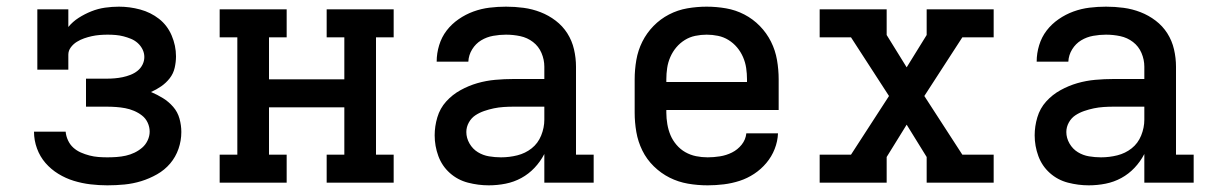

<svg xmlns="http://www.w3.org/2000/svg" viewBox="-20 -548 3640 576"><path d="M302 8Q277 8 251.5 5Q226 2 201.5 -5.5Q177 -13 155 -26.5Q133 -40 116.5 -59Q100 -78 91 -102.5Q82 -127 82 -153H177Q178 -140 184 -127Q190 -114 200 -105Q210 -96 222.5 -90.5Q235 -85 248.5 -81.5Q262 -78 275.5 -77Q289 -76 302 -76Q316 -76 330 -77Q344 -78 357.5 -81Q371 -84 383.5 -90Q396 -96 406.5 -105Q417 -114 423 -127Q429 -140 429 -153Q429 -167 423 -180Q417 -193 406 -201.5Q395 -210 382 -215.5Q369 -221 355.5 -223.5Q342 -226 328 -227Q314 -228 300 -228H238V-312H300Q312 -312 324 -313Q336 -314 348 -316.5Q360 -319 371.5 -323.5Q383 -328 392.5 -335.5Q402 -343 407.5 -354Q413 -365 413 -377Q413 -389 407.5 -400Q402 -411 393 -419Q384 -427 373 -431.5Q362 -436 350.5 -439Q339 -442 327 -443Q315 -444 303 -444Q291 -444 279 -443Q267 -442 255.5 -439.5Q244 -437 232.5 -433Q221 -429 210.5 -422.5Q200 -416 192.5 -406Q185 -396 185 -384V-339H92V-520H185V-467Q198 -483 216 -494.5Q234 -506 254 -514Q274 -522 295 -525Q316 -528 337 -528Q369 -528 400.5 -519.5Q432 -511 457 -491.5Q482 -472 495 -441.5Q508 -411 508 -379Q508 -362 504 -344.5Q500 -327 489 -313Q478 -299 463.5 -289Q449 -279 433 -272Q452 -264 469 -253.5Q486 -243 499.5 -227.5Q513 -212 518.5 -192Q524 -172 524 -152Q524 -126 515.5 -101.5Q507 -77 490.5 -57.5Q474 -38 451 -25Q428 -12 403.5 -4.5Q379 3 353.5 5.5Q328 8 302 8Z M639 0V-84H692V-436H639V-520H840V-436H787V-310H1013V-436H960V-520H1161V-436H1108V-84H1161V0H960V-84H1013V-226H787V-84H840V0Z M1446 8Q1415 8 1384 0Q1353 -8 1329.5 -29Q1306 -50 1295 -80Q1284 -110 1284 -142Q1284 -169 1292 -196Q1300 -223 1318.5 -243.5Q1337 -264 1361.5 -277.5Q1386 -291 1412 -298.5Q1438 -306 1465.5 -308.5Q1493 -311 1521 -311H1613V-348Q1613 -369 1604.5 -389Q1596 -409 1579 -422Q1562 -435 1541 -439.5Q1520 -444 1498 -444Q1479 -444 1459.5 -440.5Q1440 -437 1423.5 -427Q1407 -417 1396.5 -400Q1386 -383 1385 -363H1290Q1290 -388 1297.5 -412.5Q1305 -437 1320 -456.5Q1335 -476 1356 -490.5Q1377 -505 1400.5 -513.5Q1424 -522 1448.5 -525Q1473 -528 1498 -528Q1525 -528 1551 -524.5Q1577 -521 1601.5 -511.5Q1626 -502 1647 -486Q1668 -470 1682 -448Q1696 -426 1702 -400Q1708 -374 1708 -348V-84H1761V0H1613V-86Q1601 -63 1583.5 -44.5Q1566 -26 1544 -14Q1522 -2 1497 3Q1472 8 1446 8ZM1483 -76Q1508 -76 1532 -82Q1556 -88 1575 -103Q1594 -118 1603.5 -141.5Q1613 -165 1613 -189V-228H1521Q1506 -228 1491 -227Q1476 -226 1461.5 -223Q1447 -220 1432.5 -215Q1418 -210 1406 -202Q1394 -194 1386.5 -180.5Q1379 -167 1379 -152Q1379 -134 1388.5 -117.5Q1398 -101 1413.5 -91.5Q1429 -82 1447 -79Q1465 -76 1483 -76Z M2103 8Q2073 8 2044 3Q2015 -2 1989 -15Q1963 -28 1941.5 -49Q1920 -70 1907 -96.5Q1894 -123 1889 -152Q1884 -181 1884 -210V-310Q1884 -339 1889 -368Q1894 -397 1907 -423Q1920 -449 1940.5 -470Q1961 -491 1987 -504.5Q2013 -518 2042 -523Q2071 -528 2100 -528Q2129 -528 2158 -523Q2187 -518 2213 -504.5Q2239 -491 2259.5 -470Q2280 -449 2293 -423Q2306 -397 2311 -368Q2316 -339 2316 -310V-218H1979V-210Q1979 -193 1982 -175.5Q1985 -158 1991.5 -142.5Q1998 -127 2009.5 -113.5Q2021 -100 2036 -91.5Q2051 -83 2068 -79.5Q2085 -76 2103 -76Q2121 -76 2140 -79Q2159 -82 2176 -90.5Q2193 -99 2205 -114Q2217 -129 2219 -148H2314Q2313 -124 2304 -101Q2295 -78 2279 -59Q2263 -40 2242.5 -26.5Q2222 -13 2199 -5.5Q2176 2 2151.5 5Q2127 8 2103 8ZM1979 -302H2221V-310Q2221 -327 2218.5 -344Q2216 -361 2209 -377Q2202 -393 2191 -406Q2180 -419 2165.5 -428Q2151 -437 2134 -440.5Q2117 -444 2100 -444Q2083 -444 2066 -440.5Q2049 -437 2034.5 -428Q2020 -419 2009 -406Q1998 -393 1991 -377Q1984 -361 1981.5 -344Q1979 -327 1979 -310Z M2439 0V-84H2533L2647 -260L2533 -436H2439V-520H2640V-443L2700 -346L2760 -443V-520H2961V-436H2867L2753 -260L2867 -84H2961V0H2760V-77L2700 -174L2640 -77V0Z M3246 8Q3215 8 3184 0Q3153 -8 3129.5 -29Q3106 -50 3095 -80Q3084 -110 3084 -142Q3084 -169 3092 -196Q3100 -223 3118.5 -243.5Q3137 -264 3161.5 -277.5Q3186 -291 3212 -298.5Q3238 -306 3265.5 -308.5Q3293 -311 3321 -311H3413V-348Q3413 -369 3404.5 -389Q3396 -409 3379 -422Q3362 -435 3341 -439.5Q3320 -444 3298 -444Q3279 -444 3259.5 -440.5Q3240 -437 3223.5 -427Q3207 -417 3196.5 -400Q3186 -383 3185 -363H3090Q3090 -388 3097.5 -412.5Q3105 -437 3120 -456.5Q3135 -476 3156 -490.5Q3177 -505 3200.5 -513.5Q3224 -522 3248.5 -525Q3273 -528 3298 -528Q3325 -528 3351 -524.5Q3377 -521 3401.5 -511.5Q3426 -502 3447 -486Q3468 -470 3482 -448Q3496 -426 3502 -400Q3508 -374 3508 -348V-84H3561V0H3413V-86Q3401 -63 3383.5 -44.5Q3366 -26 3344 -14Q3322 -2 3297 3Q3272 8 3246 8ZM3283 -76Q3308 -76 3332 -82Q3356 -88 3375 -103Q3394 -118 3403.5 -141.5Q3413 -165 3413 -189V-228H3321Q3306 -228 3291 -227Q3276 -226 3261.5 -223Q3247 -220 3232.5 -215Q3218 -210 3206 -202Q3194 -194 3186.5 -180.5Q3179 -167 3179 -152Q3179 -134 3188.5 -117.5Q3198 -101 3213.5 -91.5Q3229 -82 3247 -79Q3265 -76 3283 -76Z"/></svg>

Font: Iosevka Etoile Medium
Style: Regular
Weight: 500
Designer: Belleve Invis
Foundry: Belleve Invis
Version: Version 22.1.2; ttfautohint (v1.8.4)